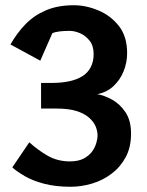

<svg xmlns="http://www.w3.org/2000/svg" viewBox="-20 -710 561 734"><path d="M250 4Q193 4 149 -7.5Q105 -19 75 -36.5Q45 -54 27 -70L92 -166Q125 -136 162.5 -114.5Q200 -93 248 -93Q280 -93 301 -104.5Q322 -116 333 -132Q344 -148 348.5 -164.5Q353 -181 353 -191Q353 -209 345.5 -227Q338 -245 319.5 -261Q301 -277 271 -286Q241 -295 196 -295H137V-393H179Q216 -393 245.5 -399.5Q275 -406 295.5 -419Q316 -432 327 -453.5Q338 -475 338 -503Q338 -535 322.5 -554.5Q307 -574 286 -583Q265 -592 246 -592Q226 -592 208.5 -590Q191 -588 180 -583L134 -478L20 -540Q45 -584 77.5 -617.5Q110 -651 155.5 -670.5Q201 -690 262 -690Q309 -690 356.5 -670Q404 -650 435 -610Q466 -570 466 -507Q466 -471 452.5 -437.5Q439 -404 413.5 -380.5Q388 -357 352 -350Q380 -345 409.5 -328.5Q439 -312 460 -280.5Q481 -249 481 -199Q481 -147 460.5 -109Q440 -71 406 -45.5Q372 -20 331 -8Q290 4 250 4Z"/></svg>

Font: Kreon SemiBold
Style: Regular
Weight: 600
Designer: Julia Petretta
Foundry: Julia Petretta and Eli Heuer
Version: Version 2.002